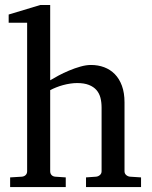

<svg xmlns="http://www.w3.org/2000/svg" viewBox="-20 -757 614 777"><path d="M328.1 0V-39.1L369.1 -42Q377.9 -43 384.5 -48.8Q391.1 -54.7 391.1 -64V-321.8Q391.1 -343.3 386.5 -361.3Q381.8 -379.4 370.4 -392.6Q358.9 -405.8 339.8 -413.3Q320.8 -420.9 292 -420.9Q278.8 -420.9 264.2 -418.7Q249.5 -416.5 235.1 -412.6Q220.7 -408.7 207.3 -403.3Q193.8 -397.9 183.1 -392.1V-64Q183.1 -54.7 188.5 -48.8Q193.8 -43 203.1 -42L246.1 -39.1V0H21V-39.1L68.8 -42Q78.1 -43 84 -48.8Q89.8 -54.7 89.8 -64V-665H15.1V-698.2L143.1 -736.8H183.1V-432.1Q196.8 -440.4 216.8 -451.2Q236.8 -461.9 259.5 -471.4Q282.2 -481 305.4 -487.5Q328.6 -494.1 348.1 -494.1Q377 -494.1 401.6 -484.9Q426.3 -475.6 444.6 -457Q462.9 -438.5 473.4 -409.9Q483.9 -381.3 483.9 -342.8V-64Q483.9 -54.7 490.5 -48.8Q497.1 -43 505.9 -42L550.8 -39.1V0Z"/></svg>

Font: Charis SIL Viet
Style: Regular
Weight: 400
Foundry: SIL International
Version: Version 5.000